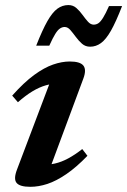

<svg xmlns="http://www.w3.org/2000/svg" viewBox="-20 -708 490 740"><path d="M45.5 -54.5 181.5 -414 207 -385Q182 -386.5 156.8 -379.2Q131.5 -372 105 -356Q78.5 -340 49 -314L27 -339.5Q72.5 -390.5 111.5 -419Q150.5 -447.5 184.5 -459.2Q218.5 -471 249 -471Q289 -471 301.5 -455Q314 -439 301 -404.5L165 -38.5L140.5 -73.5Q166.5 -72 191.8 -77.8Q217 -83.5 243 -97.5Q269 -111.5 297 -133.5L317 -107.5Q274 -63 235.5 -36.8Q197 -10.5 162.8 0.8Q128.5 12 97 12Q56.5 12 44 -3Q31.5 -18 45.5 -54.5ZM450.5 -684.5Q427 -624 407.8 -590Q388.5 -556 369.2 -542Q350 -528 327.5 -528Q309 -528 296 -539.5Q283 -551 272 -566Q261 -581 251 -592.5Q241 -604 229 -604Q220 -604 211.2 -598.2Q202.5 -592.5 193 -577.2Q183.5 -562 170 -532H119.5Q143.5 -593 162.8 -626.8Q182 -660.5 201.2 -674.5Q220.5 -688.5 243.5 -688.5Q261.5 -688.5 274.5 -677Q287.5 -665.5 298.2 -650.5Q309 -635.5 319.2 -624.2Q329.5 -613 341 -613Q351 -613 359.2 -618.5Q367.5 -624 377.2 -639.5Q387 -655 400 -684.5Z"/></svg>

Font: Newsreader SemiBold
Style: Italic
Weight: 600
Italic angle: -17°
Designer: Hugues Gentile
Foundry: Production Type
Version: Version 1.003